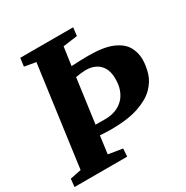

<svg xmlns="http://www.w3.org/2000/svg" viewBox="-173 -885 994 1026"><g transform="rotate(-30 324.0 -371.5)"><path d="M-4.5 0 0.5 -48.5 69 -62.5 153 -680 83 -692.5 89.5 -743H416L410 -692.5L321 -680.5L305 -567.5Q329.5 -569 356.8 -570Q384 -571 409.5 -571Q504.5 -571 557.2 -548.2Q610 -525.5 630.8 -488.5Q651.5 -451.5 651.5 -410Q651.5 -370 638.8 -327.5Q626 -285 590.5 -249.2Q555 -213.5 488.5 -191Q422 -168.5 314.5 -168.5Q292.5 -168.5 276 -169.8Q259.5 -171 251 -171.5L236.5 -62.5L323.5 -48.5L320.5 0ZM296.5 -504.5 259.5 -232.5Q273.5 -232.5 288.2 -232.2Q303 -232 319.5 -232Q352.5 -232 381 -242.2Q409.5 -252.5 430.8 -273Q452 -293.5 463.5 -324.8Q475 -356 474 -398.5Q473 -434.5 459 -459.8Q445 -485 419.5 -498.2Q394 -511.5 358 -511.5Q347.5 -511.5 329.2 -509.5Q311 -507.5 296.5 -504.5Z"/></g></svg>

Font: Merriweather 28pt Black
Style: Italic
Weight: 900
Italic angle: -7.8°
Version: Version 2.101